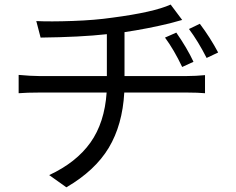

<svg xmlns="http://www.w3.org/2000/svg" viewBox="-20 -757 1017 829"><path d="M741.2 -616.2Q788.1 -548.8 815.4 -490.2L766.6 -467.8Q731.4 -542 692.4 -594.7ZM60.5 -354.5V-433.6Q114.3 -428.7 146.5 -428.7H441.4V-609.4Q327.1 -596.7 155.3 -594.7L136.7 -666Q197.3 -663.1 293.9 -666.5Q390.6 -669.9 464.8 -680.7Q643.6 -704.1 716.8 -737.3L766.6 -670.9L712.9 -656.2Q616.2 -632.8 517.6 -618.2V-428.7H788.1Q824.2 -428.7 865.2 -432.6V-354.5Q833 -357.4 790 -357.4H516.6Q508.8 -217.8 449.7 -119.1Q390.6 -20.5 266.6 51.8L192.4 -1Q309.6 -55.7 370.6 -141.6Q431.6 -227.5 440.4 -357.4H147.5Q95.7 -357.4 60.5 -354.5ZM795.9 -631.8 842.8 -654.3Q887.7 -594.7 921.9 -530.3L872.1 -506.8Q835.9 -578.1 795.9 -631.8Z"/></svg>

Font: Min Sans
Style: Regular
Weight: 400
Designer: Jinseong-Kim, NotoSansCJK, Nunito
Foundry: Jinseong-Kim
Version: Version 1.400;Glyphs 3.1.2 (3151)